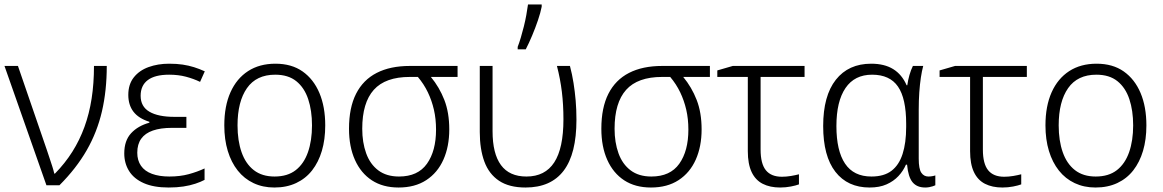

<svg xmlns="http://www.w3.org/2000/svg" viewBox="-20 -826 5184 856"><path d="M0 -532H60L189 -157Q194 -142 200.5 -122.5Q207 -103 213 -84.5Q219 -66 222 -52H225Q270 -98 302.5 -149.5Q335 -201 356.5 -260Q378 -319 388.5 -386.5Q399 -454 399 -532H456Q456 -422 434.5 -329.5Q413 -237 366.5 -156Q320 -75 245 0H187Z M811 -305V-256H747Q696 -256 661.5 -244Q627 -232 609.5 -207.5Q592 -183 592 -145Q592 -111 608.5 -87Q625 -63 657.5 -51Q690 -39 735 -39Q783 -39 821.5 -49.5Q860 -60 892 -75V-24Q875 -15 851 -7Q827 1 797.5 5.5Q768 10 732 10Q665 10 621 -9.5Q577 -29 555.5 -63.5Q534 -98 534 -142Q534 -199 564.5 -232Q595 -265 646 -279V-283Q598 -298 575 -328Q552 -358 552 -403Q552 -450 576.5 -481Q601 -512 642.5 -527Q684 -542 734 -542Q768 -542 794.5 -538Q821 -534 845 -526.5Q869 -519 893 -508L872 -461Q843 -475 809 -484Q775 -493 734 -493Q671 -493 639 -469Q607 -445 607 -399Q607 -351 646 -328Q685 -305 758 -305Z M1430 -267Q1430 -204 1415 -153.5Q1400 -103 1371.5 -66.5Q1343 -30 1300.5 -10Q1258 10 1203 10Q1152 10 1110.5 -9.5Q1069 -29 1040 -65.5Q1011 -102 995.5 -153Q980 -204 980 -267Q980 -353 1007.5 -414.5Q1035 -476 1086 -509Q1137 -542 1208 -542Q1280 -542 1329 -507.5Q1378 -473 1404 -411.5Q1430 -350 1430 -267ZM1039 -267Q1039 -199 1057 -147.5Q1075 -96 1111.5 -67.5Q1148 -39 1204 -39Q1262 -39 1298.5 -67.5Q1335 -96 1353 -147.5Q1371 -199 1371 -267Q1371 -333 1354 -384Q1337 -435 1301 -464Q1265 -493 1207 -493Q1123 -493 1081 -433Q1039 -373 1039 -267Z M1983 -249Q1983 -173 1957 -114.5Q1931 -56 1880.5 -23Q1830 10 1757 10Q1687 10 1638 -22Q1589 -54 1562.5 -113Q1536 -172 1536 -252Q1536 -346 1567.5 -408Q1599 -470 1659.5 -501Q1720 -532 1807 -532H2020V-483H1901Q1939 -437 1961 -380.5Q1983 -324 1983 -249ZM1595 -252Q1595 -191 1612.5 -142.5Q1630 -94 1666.5 -66.5Q1703 -39 1759 -39Q1843 -39 1883.5 -96Q1924 -153 1924 -248Q1924 -296 1914.5 -337Q1905 -378 1887.5 -414.5Q1870 -451 1843 -483H1807Q1698 -483 1646.5 -425.5Q1595 -368 1595 -252Z M2323 10Q2250 10 2205 -20Q2160 -50 2139.5 -105.5Q2119 -161 2119 -237V-532H2176V-241Q2176 -141 2213.5 -90Q2251 -39 2327 -39Q2410 -39 2451 -102Q2492 -165 2492 -294Q2492 -359 2485 -416.5Q2478 -474 2463 -532H2521Q2531 -494 2537 -456Q2543 -418 2546.5 -378Q2550 -338 2550 -292Q2550 -140 2493 -65Q2436 10 2323 10ZM2288 -617Q2295 -635 2302 -658.5Q2309 -682 2315.5 -708Q2322 -734 2326.5 -759Q2331 -784 2334 -806H2395V-796Q2390 -770 2378.5 -736Q2367 -702 2352.5 -667.5Q2338 -633 2324 -606H2288Z M3108 -249Q3108 -173 3082 -114.5Q3056 -56 3005.5 -23Q2955 10 2882 10Q2812 10 2763 -22Q2714 -54 2687.5 -113Q2661 -172 2661 -252Q2661 -346 2692.5 -408Q2724 -470 2784.5 -501Q2845 -532 2932 -532H3145V-483H3026Q3064 -437 3086 -380.5Q3108 -324 3108 -249ZM2720 -252Q2720 -191 2737.5 -142.5Q2755 -94 2791.5 -66.5Q2828 -39 2884 -39Q2968 -39 3008.5 -96Q3049 -153 3049 -248Q3049 -296 3039.5 -337Q3030 -378 3012.5 -414.5Q2995 -451 2968 -483H2932Q2823 -483 2771.5 -425.5Q2720 -368 2720 -252Z M3567 -532V-483H3371V-159Q3371 -96 3394.5 -67Q3418 -38 3466 -38Q3486 -38 3506.5 -41.5Q3527 -45 3542 -49V-4Q3529 1 3506 5.5Q3483 10 3458 10Q3413 10 3380.5 -6.5Q3348 -23 3331 -59Q3314 -95 3314 -152V-483H3178V-512L3247 -532Z M3865 -39Q3921 -39 3954.5 -64.5Q3988 -90 4004 -139.5Q4020 -189 4020 -260V-274Q4020 -387 3983.5 -440Q3947 -493 3868 -493Q3790 -493 3749.5 -433.5Q3709 -374 3709 -264Q3709 -154 3747.5 -96.5Q3786 -39 3865 -39ZM3857 10Q3759 10 3704.5 -60Q3650 -130 3650 -264Q3650 -399 3706.5 -470.5Q3763 -542 3864 -542Q3923 -542 3962 -518Q4001 -494 4022 -446H4025Q4028 -468 4034.5 -491Q4041 -514 4050 -532H4096Q4090 -510 4085.5 -480Q4081 -450 4078.5 -414Q4076 -378 4076 -337V-119Q4076 -73 4087.5 -56Q4099 -39 4119 -39Q4127 -39 4136 -40.5Q4145 -42 4150 -44V0Q4146 2 4138.5 4.5Q4131 7 4122.5 8.5Q4114 10 4105 10Q4068 10 4048.5 -13.5Q4029 -37 4024 -92H4019Q4007 -64 3985.5 -41Q3964 -18 3932.5 -4Q3901 10 3857 10Z M4558 -532V-483H4362V-159Q4362 -96 4385.5 -67Q4409 -38 4457 -38Q4477 -38 4497.5 -41.5Q4518 -45 4533 -49V-4Q4520 1 4497 5.5Q4474 10 4449 10Q4404 10 4371.5 -6.5Q4339 -23 4322 -59Q4305 -95 4305 -152V-483H4169V-512L4238 -532Z M5091 -267Q5091 -204 5076 -153.5Q5061 -103 5032.5 -66.5Q5004 -30 4961.5 -10Q4919 10 4864 10Q4813 10 4771.5 -9.5Q4730 -29 4701 -65.5Q4672 -102 4656.5 -153Q4641 -204 4641 -267Q4641 -353 4668.5 -414.5Q4696 -476 4747 -509Q4798 -542 4869 -542Q4941 -542 4990 -507.5Q5039 -473 5065 -411.5Q5091 -350 5091 -267ZM4700 -267Q4700 -199 4718 -147.5Q4736 -96 4772.5 -67.5Q4809 -39 4865 -39Q4923 -39 4959.5 -67.5Q4996 -96 5014 -147.5Q5032 -199 5032 -267Q5032 -333 5015 -384Q4998 -435 4962 -464Q4926 -493 4868 -493Q4784 -493 4742 -433Q4700 -373 4700 -267Z"/></svg>

Font: Noto Sans Display Light
Style: Regular
Weight: 300
Designer: Monotype Design Team
Foundry: Monotype Imaging Inc.
Version: Version 2.003